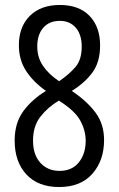

<svg xmlns="http://www.w3.org/2000/svg" viewBox="-20 -743 478 773"><path d="M218 10Q133 10 86 -41Q39 -92 39 -177Q39 -248 74 -295.5Q109 -343 165 -377Q114 -413 85 -457.5Q56 -502 56 -561Q56 -635 100 -679Q144 -723 221 -723Q298 -723 340.5 -679Q383 -635 383 -560Q383 -493 352 -451Q321 -409 269 -377Q329 -337 364 -290.5Q399 -244 399 -179Q399 -97 352 -43.5Q305 10 218 10ZM218 -416Q259 -444 284 -473.5Q309 -503 309 -555Q309 -604 285 -631.5Q261 -659 221 -659Q178 -659 154 -631Q130 -603 130 -556Q130 -512 153 -478Q176 -444 218 -416ZM220 -55Q270 -55 297.5 -89.5Q325 -124 325 -176Q325 -217 303.5 -257Q282 -297 217 -338Q172 -311 142.5 -273Q113 -235 113 -177Q113 -120 142.5 -87.5Q172 -55 220 -55Z"/></svg>

Font: Noto Sans Oriya ExtCond
Style: Regular
Weight: 400
Width: 2
Designer: Amélie Bonet and Sol Matas
Foundry: Google LLC
Version: Version 2.006; ttfautohint (v1.8.4.7-5d5b)